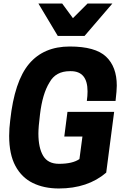

<svg xmlns="http://www.w3.org/2000/svg" viewBox="-20 -1057 713 1090"><path d="M584 -853ZM460 -853H308L198 -1037H333L394 -954L477 -1037H618ZM314 13Q230 13 166.5 -18Q103 -49 67.5 -115Q32 -181 32 -286Q32 -327 38 -374Q62 -596 145 -694.5Q228 -793 376 -793Q521 -793 582 -735.5Q643 -678 643 -571Q643 -544 636 -484H473Q477 -513 477 -538Q477 -653 382 -653H377Q296 -653 261 -589Q221 -525 207 -407Q198 -335 198 -299Q198 -218 225 -172.5Q252 -127 315 -127Q392 -127 431 -154L448 -282H345L363 -422H628L583 -77Q478 13 314 13Z"/></svg>

Font: Tanohe Sans
Style: Bold Italic
Weight: 700
Designer: Village Type and Design LLC & Cristiano Sobral
Foundry: Cooper Hewitt Smithsonian Design Museum
Version: Version 1.00;September 29, 2021;FontCreator 13.0.0.2655 64-b